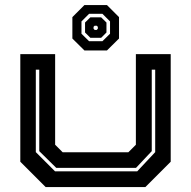

<svg xmlns="http://www.w3.org/2000/svg" viewBox="-20 -760 776 780"><path d="M165.5 0 62.5 -103V-540H204V-172L234.5 -141.5H501.5L532 -172V-540H673.5V-103L570.5 0ZM203.5 -64H537.5L610.5 -142V-477H596.5V-146L532.5 -78H208.5L139.5 -146V-477H125.5V-142ZM323 -555 274 -603.5V-690.5L323 -739.5H414.5L463.5 -690.5V-603.5L414.5 -555ZM342 -592.5H396L427 -623V-673L396 -704H342L311 -673V-623ZM347 -606.5 325.5 -628V-668.5L347 -689.5H391L412.5 -668.5V-628L391 -606.5ZM364.5 -638.5H373L377.5 -643.5V-651L373 -655.5H364.5L360 -651V-643.5Z"/></svg>

Font: Tourney Expanded Regular
Style: Bold
Weight: 700
Width: 7
Designer: Tyler Finck
Foundry: Etcetera Type Co
Version: Version 1.010; ttfautohint (v1.8.3)